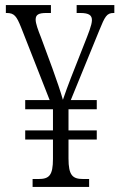

<svg xmlns="http://www.w3.org/2000/svg" viewBox="-20 -734 473 754"><path d="M108 0H330V-31H307C265 -31 249 -45 249 -112V-186H360V-222H249V-305H360V-341H258L370 -615C392 -669 399 -683 426 -683H429V-714H281V-683H295C331 -683 341 -673 341 -655C341 -636 327 -602 310 -559L258 -427C247 -399 236 -368 227 -342C219 -371 202 -421 186 -465L141 -587C129 -617 120 -642 120 -657C120 -676 131 -683 162 -683H180V-714H3V-683H6C36 -683 45 -671 63 -626L175 -341H79V-305H188V-222H79V-186H188V-110C188 -45 173 -31 131 -31H108Z"/></svg>

Font: Noto Serif Bengali ExtraCondensed Light
Style: Regular
Weight: 300
Width: 2
Designer: Juan Bruce, Universal Thirst, Indian Type Foundry and the Monotype Design Team.
Foundry: Monotype Imaging Inc.
Version: Version 2.003